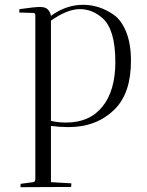

<svg xmlns="http://www.w3.org/2000/svg" viewBox="-20 -529 610 799"><path d="M65 250 66 236 118 229Q127 228 127 215V-467Q125 -475 121 -475L60 -477L61 -491Q124 -500 147 -500Q170 -500 180 -488.5Q190 -477 192 -463Q255 -509 326 -509Q394 -509 454 -467Q486 -444 505.5 -395Q525 -346 525 -276Q525 -143 459 -76Q384 0 265 0Q230 0 192 -5V229L277 234Q276 248 276 249ZM192 -443V-26Q221 -19 255 -19Q353 -19 406.5 -85.5Q460 -152 460 -271Q460 -407 406 -454Q364 -491 312 -491Q260 -491 192 -443Z"/></svg>

Font: Antic Didone
Style: Regular
Weight: 400
Designer: Santiago Orozco
Foundry: Santiago Orozco
Version: Version 2.001